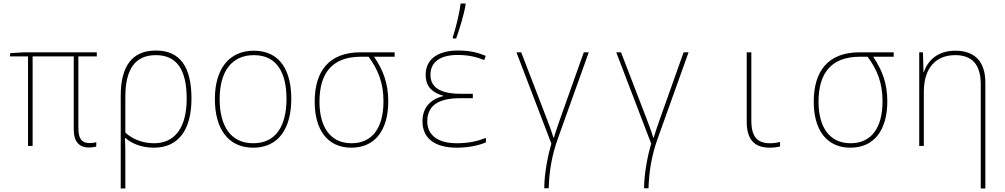

<svg xmlns="http://www.w3.org/2000/svg" viewBox="-20 -823 5670 1083"><path d="M481 9C499 9 514 6 523 4V-21C514 -18 503 -16 485 -16C439 -16 422 -44 422 -100V-505H526V-528H115L37 -523V-505H138V0H164V-505H396V-92C396 -25 426 9 481 9Z M661 -284V240H687V67C687 29 687 1 685 -45H687C723 -14 776 10 848 10C987 10 1060 -91 1060 -267C1060 -447 995 -538 859 -538C725 -538 661 -449 661 -284ZM849 -15C783 -15 726 -39 687 -75V-276C687 -427 738 -512 859 -512C980 -512 1033 -426 1033 -267C1033 -101 965 -15 849 -15Z M1408 10C1555 10 1623 -103 1623 -266C1623 -419 1563 -537 1412 -537C1272 -537 1192 -434 1192 -264C1192 -102 1263 10 1408 10ZM1408 -15C1280 -15 1219 -114 1219 -264C1219 -421 1288 -512 1412 -512C1547 -512 1596 -405 1596 -265C1596 -115 1538 -15 1408 -15Z M1962 10C2094 10 2170 -87 2170 -252C2170 -353 2141 -428 2090 -503H2206V-528H2014C1835 -528 1755 -421 1755 -249C1755 -95 1824 10 1962 10ZM1963 -15C1841 -15 1782 -110 1782 -249C1782 -407 1851 -503 2015 -503H2059C2113 -429 2143 -356 2143 -252C2143 -103 2081 -15 1963 -15Z M2534 -613V-606H2553C2571 -656 2596 -736 2606 -795V-803H2578C2571 -743 2550 -662 2534 -613ZM2556 10C2629 10 2686 -5 2721 -20V-45C2671 -26 2622 -15 2556 -15C2441 -15 2390 -68 2390 -138C2390 -230 2457 -269 2574 -269H2647V-294H2580C2462 -294 2408 -331 2408 -401C2408 -473 2462 -513 2563 -513C2622 -513 2672 -501 2711 -484L2720 -508C2672 -527 2633 -538 2562 -538C2468 -538 2381 -501 2381 -401C2381 -347 2404 -305 2480 -283V-281C2400 -261 2363 -209 2363 -138C2363 -50 2424 10 2556 10Z M3050 239H3075C3078 147 3091 57 3128 -45L3301 -528H3273L3139 -151C3125 -110 3115 -83 3104 -46H3102C3090 -86 3074 -127 3065 -151L2920 -528H2893L3090 -13C3072 48 3050 153 3050 239Z M3613 239H3638C3641 147 3654 57 3691 -45L3864 -528H3836L3702 -151C3688 -110 3678 -83 3667 -46H3665C3653 -86 3637 -127 3628 -151L3483 -528H3456L3653 -13C3635 48 3613 153 3613 239Z M4322 10C4343 10 4366 7 4380 3V-22C4364 -18 4344 -15 4324 -15C4253 -15 4218 -50 4218 -143V-528H4192V-136C4192 -35 4236 10 4322 10Z M4777 10C4909 10 4985 -87 4985 -252C4985 -353 4956 -428 4905 -503H5021V-528H4829C4650 -528 4570 -421 4570 -249C4570 -95 4639 10 4777 10ZM4778 -15C4656 -15 4597 -110 4597 -249C4597 -407 4666 -503 4830 -503H4874C4928 -429 4958 -356 4958 -252C4958 -103 4896 -15 4778 -15Z M5165 0H5191V-304C5191 -446 5264 -512 5368 -512C5458 -512 5512 -464 5512 -349V240H5538V-357C5538 -479 5475 -537 5369 -537C5264 -537 5212 -477 5191 -417H5189L5186 -528H5165Z"/></svg>

Font: Noto Sans Mono SemiCondensed Thin
Style: Regular
Weight: 100
Width: 4
Designer: Monotype Design Team
Foundry: Monotype Imaging Inc.
Version: Version 2.014